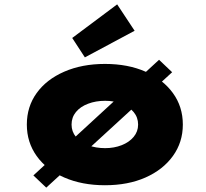

<svg xmlns="http://www.w3.org/2000/svg" viewBox="-20 -839 946 880"><path d="M192 21 133 -35 709 -565 769 -508ZM461 10Q356 10 274.5 -25.5Q193 -61 148 -124Q103 -187 103 -268Q103 -350 148 -412.5Q193 -475 274.5 -510.5Q356 -546 461 -546Q567 -546 647 -510.5Q727 -475 772.5 -412.5Q818 -350 818 -268Q818 -187 772.5 -124Q727 -61 647 -25.5Q567 10 461 10ZM462 -160Q503 -160 537.5 -173.5Q572 -187 592.5 -211.5Q613 -236 613 -268Q613 -301 592.5 -325.5Q572 -350 537.5 -363.5Q503 -377 462 -377Q419 -377 383.5 -363.5Q348 -350 328 -325.5Q308 -301 308 -268Q308 -236 328 -211.5Q348 -187 383.5 -173.5Q419 -160 462 -160ZM369 -576 311 -665 517 -819 597 -698Z"/></svg>

Font: Lexend Peta Black
Style: Regular
Weight: 900
Version: Version 1.007